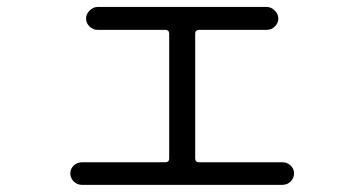

<svg xmlns="http://www.w3.org/2000/svg" viewBox="-20 -554 1040 548"><path d="M213.9 -26.4Q200.2 -26.4 190.4 -36.1Q180.7 -45.9 180.7 -59.1Q180.7 -72.3 190.4 -81.5Q200.2 -90.8 213.9 -90.8H451.2Q462.9 -90.8 462.9 -101.6V-458Q462.9 -468.8 451.2 -468.8H258.8Q245.1 -468.8 235.4 -478.5Q225.6 -488.3 225.6 -501Q225.6 -513.7 235.8 -523.9Q246.1 -534.2 258.8 -534.2H741.2Q753.9 -534.2 764.2 -523.9Q774.4 -513.7 774.4 -501Q774.4 -488.3 764.6 -478.5Q754.9 -468.8 741.2 -468.8H548.8Q537.1 -468.8 537.1 -458V-101.6Q537.1 -90.8 548.8 -90.8H786.1Q799.8 -90.8 809.6 -81.5Q819.3 -72.3 819.3 -59.1Q819.3 -45.9 809.6 -36.1Q799.8 -26.4 786.1 -26.4Z"/></svg>

Font: Rounded-X Mgen+ 2m regular
Style: Regular
Weight: 400
Designer: [Source Han Sans]
Ryoko NISHIZUKA  (kana & ideographs); Paul D. Hunt (Latin, Greek & Cyrillic); Wenlong ZHANG  (bopomofo
Version: Version 1.059.20150602